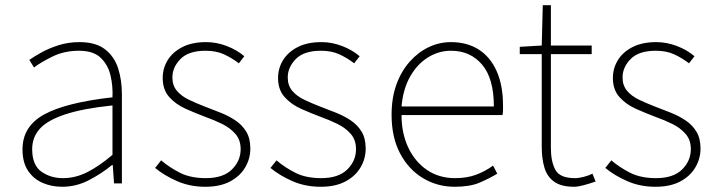

<svg xmlns="http://www.w3.org/2000/svg" viewBox="-20 -701 2738 734"><path d="M218 13Q177 13 142.5 -2Q108 -17 87 -48.5Q66 -80 66 -130Q66 -218 149 -263.5Q232 -309 410 -329Q412 -372 402.5 -412.5Q393 -453 365 -480Q337 -507 282 -507Q226 -507 181 -485Q136 -463 110 -443L92 -472Q109 -484 137.5 -500Q166 -516 203.5 -528Q241 -540 284 -540Q346 -540 381.5 -512.5Q417 -485 431.5 -440Q446 -395 446 -341V0H416L411 -70H408Q368 -37 319.5 -12Q271 13 218 13ZM221 -20Q268 -20 313 -42.5Q358 -65 410 -109V-298Q296 -286 228.5 -263.5Q161 -241 132 -208.5Q103 -176 103 -131Q103 -70 138 -45Q173 -20 221 -20Z M765 13Q706 13 657 -8.5Q608 -30 573 -59L596 -88Q629 -60 669 -40Q709 -20 767 -20Q833 -20 866.5 -53Q900 -86 900 -131Q900 -166 880 -189Q860 -212 829.5 -227Q799 -242 768 -253Q728 -268 690 -285Q652 -302 627 -330Q602 -358 602 -403Q602 -440 621 -471Q640 -502 677 -521Q714 -540 768 -540Q808 -540 847 -525Q886 -510 914 -486L893 -459Q867 -479 837 -493Q807 -507 766 -507Q701 -507 670 -475.5Q639 -444 639 -405Q639 -374 656.5 -353.5Q674 -333 702.5 -319.5Q731 -306 762 -294Q794 -282 825 -269.5Q856 -257 881 -240Q906 -223 921.5 -197.5Q937 -172 937 -133Q937 -94 917 -60.5Q897 -27 859 -7Q821 13 765 13Z M1206 13Q1147 13 1098 -8.5Q1049 -30 1014 -59L1037 -88Q1070 -60 1110 -40Q1150 -20 1208 -20Q1274 -20 1307.5 -53Q1341 -86 1341 -131Q1341 -166 1321 -189Q1301 -212 1270.5 -227Q1240 -242 1209 -253Q1169 -268 1131 -285Q1093 -302 1068 -330Q1043 -358 1043 -403Q1043 -440 1062 -471Q1081 -502 1118 -521Q1155 -540 1209 -540Q1249 -540 1288 -525Q1327 -510 1355 -486L1334 -459Q1308 -479 1278 -493Q1248 -507 1207 -507Q1142 -507 1111 -475.5Q1080 -444 1080 -405Q1080 -374 1097.5 -353.5Q1115 -333 1143.5 -319.5Q1172 -306 1203 -294Q1235 -282 1266 -269.5Q1297 -257 1322 -240Q1347 -223 1362.5 -197.5Q1378 -172 1378 -133Q1378 -94 1358 -60.5Q1338 -27 1300 -7Q1262 13 1206 13Z M1718 13Q1652 13 1597 -20Q1542 -53 1509.5 -114.5Q1477 -176 1477 -262Q1477 -327 1495.5 -378Q1514 -429 1546.5 -465.5Q1579 -502 1619.5 -521Q1660 -540 1704 -540Q1765 -540 1809.5 -512Q1854 -484 1878.5 -429.5Q1903 -375 1903 -297Q1903 -289 1903 -280.5Q1903 -272 1901 -261H1515Q1515 -192 1540.5 -137.5Q1566 -83 1612 -51.5Q1658 -20 1720 -20Q1765 -20 1800 -33Q1835 -46 1865 -68L1881 -37Q1851 -19 1814 -3Q1777 13 1718 13ZM1515 -294H1868Q1868 -401 1823 -454Q1778 -507 1704 -507Q1657 -507 1616 -481.5Q1575 -456 1548 -408.5Q1521 -361 1515 -294Z M2175 13Q2126 13 2099 -6Q2072 -25 2061.5 -59.5Q2051 -94 2051 -140V-494H1967V-522L2051 -527L2055 -681H2086V-527H2242V-494H2086V-135Q2086 -84 2103 -52Q2120 -20 2178 -20Q2193 -20 2212 -25Q2231 -30 2245 -37L2257 -7Q2234 1 2211.5 7Q2189 13 2175 13Z M2486 13Q2427 13 2378 -8.5Q2329 -30 2294 -59L2317 -88Q2350 -60 2390 -40Q2430 -20 2488 -20Q2554 -20 2587.5 -53Q2621 -86 2621 -131Q2621 -166 2601 -189Q2581 -212 2550.5 -227Q2520 -242 2489 -253Q2449 -268 2411 -285Q2373 -302 2348 -330Q2323 -358 2323 -403Q2323 -440 2342 -471Q2361 -502 2398 -521Q2435 -540 2489 -540Q2529 -540 2568 -525Q2607 -510 2635 -486L2614 -459Q2588 -479 2558 -493Q2528 -507 2487 -507Q2422 -507 2391 -475.5Q2360 -444 2360 -405Q2360 -374 2377.5 -353.5Q2395 -333 2423.5 -319.5Q2452 -306 2483 -294Q2515 -282 2546 -269.5Q2577 -257 2602 -240Q2627 -223 2642.5 -197.5Q2658 -172 2658 -133Q2658 -94 2638 -60.5Q2618 -27 2580 -7Q2542 13 2486 13Z"/></svg>

Font: Noto Sans KR Thin Thin
Style: Regular
Weight: 250
Version: Version 2.004-H2;hotconv 1.0.118;makeotfexe 2.5.65603